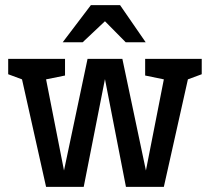

<svg xmlns="http://www.w3.org/2000/svg" viewBox="-20 -730 820 750"><path d="M472 0H620L714 -420L768 -440V-500H547V-435L620 -420L550 -64L458 -500H322L230 -64L160 -420L234 -435V-500H12V-440L66 -420L160 0H307L390 -421ZM449 -710H335L225 -565H303L390 -647L471 -565H549Z"/></svg>

Font: Hermeneus One
Style: Regular
Weight: 400
Designer: Rodrigo Fuenzalida, Pablo Impallari
Foundry: Pablo Impallari, Rodrigo Fuenzalida
Version: Version 1.002